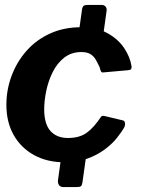

<svg xmlns="http://www.w3.org/2000/svg" viewBox="-20 -762 598 782"><path d="M316 -20Q314 -7 309.5 -3.5Q305 0 291 0H239Q226 0 220.5 -8Q215 -16 216 -27L234 -156Q236 -168 241 -171Q246 -174 258 -174H313Q325 -174 330.5 -166.5Q336 -159 334 -149L316 -20ZM396 -587Q394 -575 389 -571.5Q384 -568 370 -568H318Q305 -568 300 -575.5Q295 -583 296 -594L314 -723Q316 -735 321 -738.5Q326 -742 338 -742H393Q405 -742 410.5 -734.5Q416 -727 414 -717L396 -587ZM308 -651Q374 -651 417.5 -627Q461 -603 485.5 -566.5Q510 -530 516 -491Q516 -483 513.5 -480Q511 -477 501 -476L400 -467Q394 -466 391 -472Q388 -478 386 -488Q378 -505 370 -519Q362 -533 348.5 -541.5Q335 -550 311 -550Q271 -550 242 -527.5Q213 -505 195 -469Q177 -433 168.5 -392.5Q160 -352 160 -317Q160 -257 185.5 -228.5Q211 -200 257 -200Q304 -200 333.5 -221.5Q363 -243 392 -287Q396 -292 408 -289L479 -272Q486 -271 488.5 -264Q491 -257 487 -245Q476 -225 456 -200Q436 -175 405.5 -152.5Q375 -130 334.5 -115.5Q294 -101 243 -101Q172 -101 118.5 -130.5Q65 -160 35.5 -212.5Q6 -265 6 -335Q6 -397 27.5 -454Q49 -511 88.5 -555.5Q128 -600 184 -625.5Q240 -651 308 -651Z"/></svg>

Font: Libre Franklin Thin
Style: Bold Italic
Weight: 700
Italic angle: -8°
Version: Version 3.000